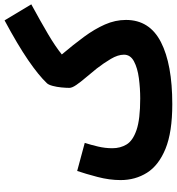

<svg xmlns="http://www.w3.org/2000/svg" viewBox="14 -786 793 862"><g transform="rotate(-90 411.0 -355.5)"><path d="M374 21Q248 21 173.5 -9.5Q99 -40 66 -92.5Q33 -145 33 -211Q33 -261 47 -314.5Q61 -368 74 -406L200 -372Q191 -344 183.5 -312Q176 -280 176 -248Q176 -212 193 -184Q210 -156 258 -139.5Q306 -123 400 -123Q445 -123 490.5 -129Q536 -135 566 -151Q596 -167 596 -196Q596 -223 577 -255Q558 -287 534 -318Q514 -343 493.5 -367Q473 -391 460 -410Q447 -429 447 -441Q447 -456 449 -477Q451 -498 456 -516.5Q461 -535 468 -542Q503 -579 571.5 -626Q640 -673 750 -732L822 -612Q743 -569 688 -536.5Q633 -504 597 -475Q641 -423 676 -375.5Q711 -328 731.5 -281.5Q752 -235 752 -187Q752 -81 652.5 -30Q553 21 374 21Z"/></g></svg>

Font: Noto Sans Arabic ExtCond ExtBd
Style: Regular
Weight: 800
Width: 2
Designer: Monotype Design Team, Nadine Chahine, Nizar Qandah and Khaled Hosny
Foundry: Monotype Imaging Inc.
Version: Version 2.012; ttfautohint (v1.8.4.7-5d5b)